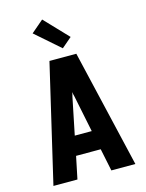

<svg xmlns="http://www.w3.org/2000/svg" viewBox="-142 -1073 884 1159"><g transform="rotate(-15 300.0 -494.0)"><path d="M44 0 216 -735H384L556 0H406L377 -140H223L194 0ZM247 -260H353L306 -490Q304 -497 302.5 -504Q301 -511 300 -518Q299 -511 297.5 -504Q296 -497 294 -490ZM314 -788 161 -922 238 -988 377 -842Z"/></g></svg>

Font: Iosevka Aile Heavy
Style: Regular
Weight: 900
Designer: Belleve Invis
Foundry: Belleve Invis
Version: Version 31.1.0; ttfautohint (v1.8.4)